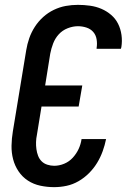

<svg xmlns="http://www.w3.org/2000/svg" viewBox="-20 -763 540 791"><path d="M203 8Q174 8 146 2Q118 -4 95 -19Q72 -34 56.5 -57Q41 -80 34 -107Q27 -134 27.5 -163Q28 -192 33 -222L88 -556Q92 -581 100.5 -605.5Q109 -630 123.5 -652.5Q138 -675 158 -693Q178 -711 202 -722.5Q226 -734 251 -738.5Q276 -743 301 -743Q326 -743 351 -739.5Q376 -736 398 -726.5Q420 -717 438 -701.5Q456 -686 466.5 -665Q477 -644 480.5 -619Q484 -594 480 -569Q479 -567 479 -565.5Q479 -564 478 -562H378Q378 -563 378 -563.5Q378 -564 378 -565Q381 -583 378 -601Q375 -619 364 -631.5Q353 -644 336 -649.5Q319 -655 301 -655Q280 -655 258.5 -646.5Q237 -638 222 -621.5Q207 -605 199 -584Q191 -563 187 -542L166 -411H319L304 -324H151L132 -207Q129 -193 128.5 -178Q128 -163 130 -148.5Q132 -134 137 -121Q142 -108 151.5 -98.5Q161 -89 175 -84.5Q189 -80 203 -80Q224 -80 244.5 -88.5Q265 -97 280 -113.5Q295 -130 304 -149.5Q313 -169 316 -190H417Q412 -165 403 -140Q394 -115 380 -92Q366 -69 346.5 -49.5Q327 -30 303.5 -16.5Q280 -3 254.5 2.5Q229 8 203 8Z"/></svg>

Font: Iosevka Curly Semibold Oblique
Style: Regular
Weight: 600
Italic angle: -9°
Monospace: yes
Designer: Belleve Invis
Foundry: Belleve Invis
Version: Version 11.1.0; ttfautohint (v1.8.3)